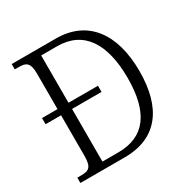

<svg xmlns="http://www.w3.org/2000/svg" viewBox="-162 -856 975 998"><g transform="rotate(-30 325.0 -357.0)"><path d="M39 0H305C502 0 596 -131 596 -350C596 -578 492 -714 304 -714H39V-682H63C106 -682 128 -672 128 -605V-392H35V-355H128V-111C128 -42 107 -32 62 -32H39ZM289 -39H194V-355H371V-392H194V-676H290C449 -676 525 -555 525 -350C525 -146 450 -39 289 -39Z"/></g></svg>

Font: Noto Serif Bengali SemiCondensed Light
Style: Regular
Weight: 300
Width: 4
Designer: Juan Bruce, Universal Thirst, Indian Type Foundry and the Monotype Design Team.
Foundry: Monotype Imaging Inc.
Version: Version 2.003